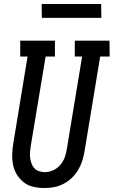

<svg xmlns="http://www.w3.org/2000/svg" viewBox="-20 -940 573 968"><path d="M204 8Q176 8 149 2Q122 -4 101.5 -19.5Q81 -35 66.5 -57.5Q52 -80 46.5 -106.5Q41 -133 41.5 -161Q42 -189 47 -217L119 -655H82V-735H257V-655H210L135 -204Q133 -189 131.5 -174Q130 -159 132 -144Q134 -129 139 -115.5Q144 -102 153 -92Q162 -82 176.5 -77Q191 -72 206 -72Q227 -72 248 -81.5Q269 -91 284 -108.5Q299 -126 306.5 -147Q314 -168 317 -189L394 -655H357V-735H532L533 -655H485L406 -176Q402 -152 394.5 -128.5Q387 -105 374 -83Q361 -61 342 -43Q323 -25 300 -13Q277 -1 252.5 3.5Q228 8 204 8ZM191 -850 190 -920H490L491 -850Z"/></svg>

Font: Iosevka Curly Slab Medium
Style: Italic
Weight: 500
Italic angle: -9°
Monospace: yes
Designer: Belleve Invis
Foundry: Belleve Invis
Version: Version 22.1.2; ttfautohint (v1.8.4)